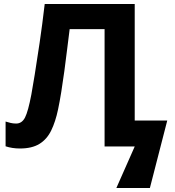

<svg xmlns="http://www.w3.org/2000/svg" viewBox="-20 -734 878 962"><path d="M655 -130H818L731 208H563L655 0H504V-588H329Q323 -542 316.5 -488Q310 -434 302.5 -378.5Q295 -323 287 -273.5Q279 -224 271 -186Q258 -124 236.5 -80Q215 -36 177.5 -13Q140 10 80 10Q41 10 8 -1V-125Q21 -121 33.5 -118Q46 -115 61 -115Q90 -115 105.5 -145.5Q121 -176 137 -260Q143 -292 154 -360Q165 -428 178.5 -519.5Q192 -611 204 -714H655Z"/></svg>

Font: Noto IKEA Simplified Chinese
Style: Bold
Weight: 700
Designer: Monotype Design Team
Foundry: Monotype Imaging Inc.
Version: Version 1.100